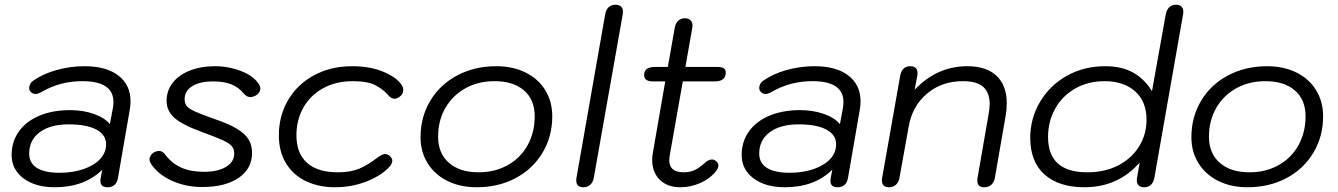

<svg xmlns="http://www.w3.org/2000/svg" viewBox="-20 -779 5639 809"><path d="M29 -126Q29 -182 59.5 -225Q90 -268 146 -291.5Q202 -315 275 -315Q330 -315 375.5 -299Q421 -283 443 -256L455 -320Q458 -335 458 -349Q458 -437 327 -437Q234 -437 158 -393Q140 -383 130 -383Q119 -383 111 -390.5Q103 -398 103 -408Q103 -417 107.5 -425.5Q112 -434 120 -439Q161 -468 218.5 -484Q276 -500 336 -500Q428 -500 479 -460.5Q530 -421 530 -352Q530 -336 527 -318L477 -29Q470 10 433 10Q403 10 403 -17Q403 -24 404 -28L411 -64Q336 10 211 10Q129 10 79 -27.5Q29 -65 29 -126ZM427 -171Q427 -211 386 -233Q345 -255 269 -255Q192 -255 147.5 -222Q103 -189 103 -132Q103 -92 135.5 -71.5Q168 -51 231 -51Q287 -51 332 -66.5Q377 -82 402 -109Q427 -136 427 -171Z M615 -91Q610 -99 610 -107Q610 -117 616.5 -126Q623 -135 633 -139Q641 -143 650 -143Q666 -143 678 -125Q705 -90 744.5 -72.5Q784 -55 839 -55Q898 -55 932.5 -76Q967 -97 967 -132Q967 -150 957 -162.5Q947 -175 919 -188Q891 -201 833 -222Q750 -252 716 -281.5Q682 -311 682 -354Q682 -397 707.5 -430Q733 -463 779.5 -481.5Q826 -500 886 -500Q945 -500 998.5 -478.5Q1052 -457 1073 -421Q1077 -414 1077 -406Q1077 -397 1071.5 -389Q1066 -381 1057 -376Q1045 -370 1035 -370Q1019 -370 1007 -385Q985 -412 954 -424Q923 -436 878 -436Q822 -436 790 -416Q758 -396 758 -361Q758 -343 767 -332Q776 -321 801 -309.5Q826 -298 880 -279Q942 -258 976.5 -237.5Q1011 -217 1026.5 -193Q1042 -169 1042 -135Q1042 -68 985.5 -29.5Q929 9 832 9Q762 9 703 -18Q644 -45 615 -91Z M1155 -209Q1155 -291 1194 -357.5Q1233 -424 1303.5 -462Q1374 -500 1464 -500Q1541 -500 1598 -475.5Q1655 -451 1674 -418Q1679 -411 1679 -400Q1679 -381 1662 -370Q1652 -363 1642 -363Q1628 -363 1615 -379Q1593 -404 1560.5 -420.5Q1528 -437 1467 -437Q1395 -437 1341 -407Q1287 -377 1258 -325Q1229 -273 1229 -209Q1229 -133 1273.5 -93Q1318 -53 1403 -53Q1457 -53 1493 -68Q1529 -83 1569 -114Q1591 -130 1603 -130Q1612 -130 1622 -122Q1633 -112 1633 -102Q1633 -88 1617 -72Q1583 -37 1522 -13.5Q1461 10 1391 10Q1324 10 1270.5 -15Q1217 -40 1186 -89.5Q1155 -139 1155 -209Z M1752 -201Q1752 -286 1793 -354.5Q1834 -423 1907 -461.5Q1980 -500 2071 -500Q2141 -500 2194.5 -473.5Q2248 -447 2277.5 -399Q2307 -351 2307 -289Q2307 -204 2266 -135.5Q2225 -67 2152.5 -28.5Q2080 10 1988 10Q1919 10 1865.5 -16.5Q1812 -43 1782 -91Q1752 -139 1752 -201ZM2233 -289Q2233 -359 2188 -398Q2143 -437 2064 -437Q1995 -437 1941 -407Q1887 -377 1856.5 -324Q1826 -271 1826 -203Q1826 -133 1871.5 -93Q1917 -53 1997 -53Q2065 -53 2119 -83Q2173 -113 2203 -167Q2233 -221 2233 -289Z M2408 -19Q2408 -26 2409 -30L2530 -719Q2538 -759 2574 -759Q2588 -759 2596.5 -751.5Q2605 -744 2605 -729Q2605 -723 2604 -719L2482 -30Q2479 -12 2467.5 -1Q2456 10 2438 10Q2408 10 2408 -19Z M2803 -130Q2800 -115 2800 -104Q2800 -53 2861 -53Q2885 -53 2905 -61.5Q2925 -70 2948 -91Q2965 -107 2980 -107Q2990 -107 2998.5 -99Q3007 -91 3007 -82Q3007 -69 2993 -53Q2968 -24 2928.5 -7Q2889 10 2847 10Q2792 10 2760 -21.5Q2728 -53 2728 -106Q2728 -120 2731 -136L2783 -436H2729Q2712 -436 2703 -443Q2694 -450 2694 -463Q2694 -497 2740 -497H2794L2823 -662Q2826 -680 2837 -691Q2848 -702 2867 -702Q2881 -702 2889.5 -693.5Q2898 -685 2898 -670L2897 -662L2868 -497H3003Q3038 -497 3038 -474Q3038 -436 2992 -436H2857Z M3105 -126Q3105 -182 3135.5 -225Q3166 -268 3222 -291.5Q3278 -315 3351 -315Q3406 -315 3451.5 -299Q3497 -283 3519 -256L3531 -320Q3534 -335 3534 -349Q3534 -437 3403 -437Q3310 -437 3234 -393Q3216 -383 3206 -383Q3195 -383 3187 -390.5Q3179 -398 3179 -408Q3179 -417 3183.5 -425.5Q3188 -434 3196 -439Q3237 -468 3294.5 -484Q3352 -500 3412 -500Q3504 -500 3555 -460.5Q3606 -421 3606 -352Q3606 -336 3603 -318L3553 -29Q3546 10 3509 10Q3479 10 3479 -17Q3479 -24 3480 -28L3487 -64Q3412 10 3287 10Q3205 10 3155 -27.5Q3105 -65 3105 -126ZM3503 -171Q3503 -211 3462 -233Q3421 -255 3345 -255Q3268 -255 3223.5 -222Q3179 -189 3179 -132Q3179 -92 3211.5 -71.5Q3244 -51 3307 -51Q3363 -51 3408 -66.5Q3453 -82 3478 -109Q3503 -136 3503 -171Z M3696 -19Q3696 -26 3697 -30L3773 -460Q3776 -478 3786.5 -489Q3797 -500 3815 -500Q3846 -500 3846 -471Q3846 -464 3845 -460L3834 -401Q3928 -500 4056 -500Q4136 -500 4179 -459.5Q4222 -419 4222 -344Q4222 -318 4218 -295L4172 -30Q4169 -12 4157.5 -1Q4146 10 4127 10Q4098 10 4098 -18Q4098 -26 4099 -30L4145 -295Q4150 -323 4150 -341Q4150 -388 4123.5 -412.5Q4097 -437 4037 -437Q3948 -437 3886 -384.5Q3824 -332 3809 -247L3770 -30Q3767 -12 3755.5 -1Q3744 10 3726 10Q3696 10 3696 -19Z M4321 -198Q4321 -280 4362 -349.5Q4403 -419 4475 -459.5Q4547 -500 4637 -500Q4704 -500 4752 -474.5Q4800 -449 4834 -395L4892 -719Q4896 -739 4907.5 -749Q4919 -759 4936 -759Q4951 -759 4958.5 -751Q4966 -743 4966 -729Q4966 -722 4965 -719L4844 -30Q4836 10 4801 10Q4770 10 4770 -21Q4770 -27 4771 -30L4782 -94Q4691 10 4549 10Q4442 10 4381.5 -43.5Q4321 -97 4321 -198ZM4811 -274Q4811 -351 4763 -394Q4715 -437 4634 -437Q4565 -437 4510.5 -406Q4456 -375 4426 -321Q4396 -267 4396 -202Q4396 -53 4561 -53Q4637 -53 4693.5 -83Q4750 -113 4780.5 -163.5Q4811 -214 4811 -274Z M5000 -201Q5000 -286 5041 -354.5Q5082 -423 5155 -461.5Q5228 -500 5319 -500Q5389 -500 5442.5 -473.5Q5496 -447 5525.5 -399Q5555 -351 5555 -289Q5555 -204 5514 -135.5Q5473 -67 5400.5 -28.5Q5328 10 5236 10Q5167 10 5113.5 -16.5Q5060 -43 5030 -91Q5000 -139 5000 -201ZM5481 -289Q5481 -359 5436 -398Q5391 -437 5312 -437Q5243 -437 5189 -407Q5135 -377 5104.5 -324Q5074 -271 5074 -203Q5074 -133 5119.5 -93Q5165 -53 5245 -53Q5313 -53 5367 -83Q5421 -113 5451 -167Q5481 -221 5481 -289Z"/></svg>

Font: Kodchasan
Style: Italic
Weight: 400
Italic angle: -10°
Version: Version 1.000; ttfautohint (v1.6)